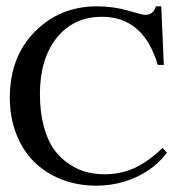

<svg xmlns="http://www.w3.org/2000/svg" viewBox="-20 -577 573 606"><path d="M11 -269Q11 -397 90 -477Q169 -557 286 -557Q338 -557 384 -543.5Q430 -530 438 -530Q464 -530 472 -557H489L497 -372H478Q433 -524 302 -524Q212 -524 159 -457.5Q106 -391 106 -280Q106 -222 118.5 -177Q131 -132 151 -104.5Q171 -77 198.5 -59Q226 -41 253 -34Q280 -27 310 -27Q361 -27 404 -46.5Q447 -66 493 -110L507 -95Q482 -62 447.5 -39Q413 -16 371.5 -3.5Q330 9 284 9Q224 9 173.5 -11Q123 -31 87 -67Q51 -103 31 -155Q11 -207 11 -269Z"/></svg>

Font: Pomorsky Unicode
Style: Medium
Weight: 500
Version: 1.1